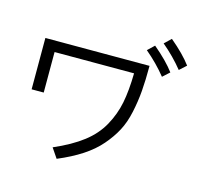

<svg xmlns="http://www.w3.org/2000/svg" viewBox="-121 -997 1241 1153"><g transform="rotate(15 500.0 -420.5)"><path d="M73.2 -347.7V-667H720.7Q720.7 -576.2 715.3 -509.8Q710 -443.4 695.3 -375Q680.7 -306.6 653.3 -254.9Q626 -203.1 582.5 -152.8Q539.1 -102.5 475.6 -61Q412.1 -19.5 326.2 16.6L285.2 -43.9Q393.6 -90.8 463.4 -144.5Q533.2 -198.2 571.8 -268.6Q610.4 -338.9 625.5 -414.6Q640.6 -490.2 642.6 -599.6H148.4V-347.7ZM767.6 -819.3 808.6 -858.4Q893.6 -787.1 938.5 -726.6L896.5 -688.5Q839.8 -758.8 767.6 -819.3ZM680.7 -753.9 721.7 -793Q806.6 -721.7 851.6 -661.1L809.6 -623Q752.9 -693.4 680.7 -753.9Z"/></g></svg>

Font: Gothic A1
Style: Regular
Weight: 400
Designer: HanYang I&C Co.,Ltd.
Foundry: HanYang I&C Co.,Ltd.
Version: Version 2.50